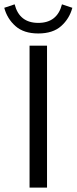

<svg xmlns="http://www.w3.org/2000/svg" viewBox="-42 -859 352 879"><path d="M-22.5 -823.3 25 -839.2Q46.7 -754.2 133.3 -754.2Q220 -754.2 241.7 -839.2L289.2 -823.3Q275.8 -773.3 237.9 -739.6Q200 -705.8 133.3 -705.8Q66.7 -705.8 28.8 -739.6Q-9.2 -773.3 -22.5 -823.3ZM93.3 0V-650H173.3V0Z"/></svg>

Font: Boon
Style: Regular
Weight: 400
Designer: Sungsit Sawaiwan
Foundry: FontUni
Version: Version 3.0